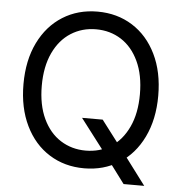

<svg xmlns="http://www.w3.org/2000/svg" viewBox="-54 -769 836 887"><g transform="rotate(5 363.5 -325.5)"><path d="M429.7 -221.7H334L454.1 -64.5L474.6 -37.1L551.8 66.4H647.5L530.3 -89.8L507.8 -119.1ZM635.7 -161.6C662.4 -216.6 675.8 -280.6 675.8 -353.5C675.8 -427.1 662.4 -491.2 635.7 -545.9C609 -600.6 572.1 -642.7 524.9 -672.4C477.7 -702 423.8 -716.8 363.3 -716.8C302.7 -716.8 248.9 -702 201.7 -672.4C154.5 -642.7 117.5 -600.6 90.8 -545.9C64.1 -491.2 50.8 -427.1 50.8 -353.5C50.8 -280.6 64.1 -216.6 90.8 -161.6C117.5 -106.6 154.5 -64.3 201.7 -34.7C248.9 -5 302.7 9.8 363.3 9.8C423.8 9.8 477.7 -5 524.9 -34.7C572.1 -64.3 609 -106.6 635.7 -161.6ZM561 -505.9C580.9 -463.5 590.8 -412.8 590.8 -353.5C590.8 -294.3 580.9 -243.5 561 -201.2C541.2 -158.9 514.2 -126.8 480 -105C445.8 -83.2 406.9 -72.3 363.3 -72.3C320.3 -72.3 281.6 -83.2 247.1 -105C212.6 -126.8 185.4 -158.9 165.5 -201.2C145.7 -243.5 135.7 -294.3 135.7 -353.5C135.7 -412.8 145.7 -463.5 165.5 -505.9C185.4 -548.2 212.6 -580.2 247.1 -602.1C281.6 -623.9 320.3 -634.8 363.3 -634.8C406.9 -634.8 445.8 -623.9 480 -602.1C514.2 -580.2 541.2 -548.2 561 -505.9Z"/></g></svg>

Font: Pretendard Variable
Style: Regular
Weight: 400
Designer: Base glyphs from Inter by Rasmus Andersson; Hangeul glyphs from Noto Sans CJK(Source Han Sans) by Jang Soo-young and Kan
Foundry: Kil Hyung-jin
Version: Version 1.309;Glyphs 3.2 (3225)